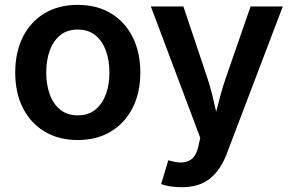

<svg xmlns="http://www.w3.org/2000/svg" viewBox="-20 -573 1219 801"><path d="M304.2 11.2Q224.6 11.2 166 -24.2Q107.4 -59.6 75.4 -122.8Q43.5 -186 43.5 -270Q43.5 -355 75.4 -418.7Q107.4 -482.4 166 -517.6Q224.6 -552.7 304.2 -552.7Q383.8 -552.7 442.4 -517.6Q501 -482.4 533.2 -418.7Q565.4 -355 565.4 -270Q565.4 -186 533.2 -122.8Q501 -59.6 442.4 -24.2Q383.8 11.2 304.2 11.2ZM304.2 -91.8Q348.6 -91.8 377.9 -115.7Q407.2 -139.6 421.9 -180.2Q436.5 -220.7 436.5 -270.5Q436.5 -320.8 421.9 -361.3Q407.2 -401.9 377.9 -425.8Q348.6 -449.7 304.2 -449.7Q260.3 -449.7 231 -425.8Q201.7 -401.9 187.3 -361.3Q172.9 -320.8 172.9 -270.5Q172.9 -220.7 187.3 -180.2Q201.7 -139.6 231 -115.7Q260.3 -91.8 304.2 -91.8ZM652.3 194.8 682.1 95.7 697.3 99.6Q740.2 111.3 769 97.4Q797.9 83.5 807.6 36.6L815.4 2L609.4 -545.9H745.1L844.7 -249Q856.4 -213.4 865.2 -178Q874 -142.6 881.8 -106.9Q891.1 -143.1 900.6 -178.5Q910.2 -213.9 922.4 -249L1025.4 -545.9H1159.7L925.3 70.3Q900.4 135.7 856 171.9Q811.5 208 737.3 208Q710.4 208 687.7 204.1Q665 200.2 652.3 194.8Z"/></svg>

Font: Inter SemiBold
Style: Regular
Weight: 600
Designer: Rasmus Andersson
Foundry: rsms
Version: Version 4.001;git-9221beed3